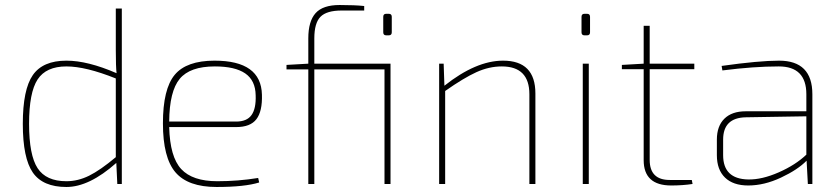

<svg xmlns="http://www.w3.org/2000/svg" viewBox="-20 -734 3352 766"><path d="M466 -700V0H448L444 -84Q336 12 245 12Q151 12 111 -45.5Q71 -103 71 -240Q71 -377 111 -434.5Q151 -492 245 -492Q330 -492 445 -442Q442 -468 442 -535V-700ZM442 -107V-421Q322 -469 245 -469Q164 -469 130 -417Q96 -365 96 -240Q96 -115 130 -63Q164 -11 245 -11Q291 -11 335.5 -33Q380 -55 442 -107Z M922 -227H655Q658 -108 703 -59.5Q748 -11 847 -11Q930 -11 1010 -24L1014 -6Q956 12 844 12Q730 12 680 -46.5Q630 -105 630 -242Q630 -379 677 -435.5Q724 -492 836 -492Q1022 -492 1025 -356Q1027 -290 1003 -258.5Q979 -227 922 -227ZM655 -249H922Q965 -249 983.5 -275Q1002 -301 1000 -354Q999 -413 958.5 -441Q918 -469 837 -469Q738 -469 697 -419.5Q656 -370 655 -249Z M1538 -480V0H1514V-457H1234V0H1210V-457H1123V-475L1210 -480V-581Q1210 -649 1239 -681.5Q1268 -714 1335 -714Q1396 -714 1433 -710V-692H1343Q1283 -692 1258.5 -667Q1234 -642 1234 -581V-480ZM1521 -679H1531Q1543 -679 1543 -667V-605Q1543 -593 1531 -593H1521Q1509 -593 1509 -605V-667Q1509 -679 1521 -679Z M1750 -480 1753 -392Q1879 -492 1987 -492Q2116 -492 2116 -361V0H2092V-358Q2092 -469 1982 -469Q1931 -469 1880.5 -446Q1830 -423 1756 -371V0H1732V-480Z M2312 -679H2322Q2334 -679 2334 -667V-605Q2334 -593 2322 -593H2312Q2300 -593 2300 -605V-667Q2300 -679 2312 -679ZM2329 0H2305V-480H2329Z M2572 -458V-96Q2572 -16 2652 -16H2740L2743 0Q2703 6 2658 6Q2548 6 2548 -95V-458H2461V-475L2548 -480V-631H2572V-480H2750V-458Z M2862 -453 2859 -471Q3008 -492 3088 -492Q3221 -492 3221 -358V0H3203L3198 -93Q3163 -57 3096 -25.5Q3029 6 2965 6Q2905 6 2872.5 -25.5Q2840 -57 2840 -115V-177Q2840 -231 2870 -260.5Q2900 -290 2955 -290H3197V-358Q3197 -469 3087 -469Q2988 -469 2862 -453ZM2865 -177V-115Q2865 -20 2965 -18Q3020 -17 3087 -46.5Q3154 -76 3197 -117V-270L2955 -266Q2865 -264 2865 -177Z"/></svg>

Font: Exo 2.0 Thin
Style: Regular
Weight: 250
Designer: Natanael Gama
Version: Version 1.001;PS 001.001;hotconv 1.0.70;makeotf.lib2.5.58329